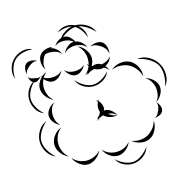

<svg xmlns="http://www.w3.org/2000/svg" viewBox="-177 -910 1138 1149"><g transform="rotate(-15 392.0 -335.5)"><path d="M284 -628Q292 -649 312 -665.5Q332 -682 353 -682Q343 -691 331 -695.5Q319 -700 307 -702Q291 -704 272.5 -701Q254 -698 239 -685Q255 -713 286 -723Q299 -742 319.5 -755Q340 -768 364 -773Q322 -782 275 -760Q295 -781 325.5 -785Q356 -789 383 -777L386 -775H388Q423 -775 455.5 -755.5Q488 -736 500 -703Q480 -726 454.5 -742.5Q429 -759 404 -764Q422 -749 432.5 -728.5Q443 -708 441 -685Q434 -711 418.5 -732.5Q403 -754 384 -765Q363 -764 340.5 -753.5Q318 -743 298 -726Q305 -726 311 -725Q327 -723 340.5 -710Q354 -697 362 -681Q382 -678 399.5 -662.5Q417 -647 424 -628Q410 -645 391 -651.5Q372 -658 354 -658Q336 -658 317 -651.5Q298 -645 284 -628ZM-43 -558Q-56 -588 -48 -622Q-40 -656 -16 -678Q7 -701 41 -709Q75 -717 104 -703Q72 -706 40.5 -697.5Q9 -689 -9 -671Q-28 -653 -37 -622Q-46 -591 -43 -558ZM147 -565Q125 -594 131 -631L128 -628Q130 -632 132 -636Q134 -646 139 -654Q151 -673 176 -681.5Q201 -690 223 -685Q215 -684 207 -681Q227 -678 244 -662.5Q261 -647 268 -628Q254 -645 235 -651.5Q216 -658 198 -658Q182 -658 168 -654Q163 -648 159 -642Q150 -626 145 -606.5Q140 -587 147 -565ZM379 -467Q382 -474 386 -481Q377 -475 367 -471Q379 -481 387.5 -493.5Q396 -506 401 -519Q395 -527 392 -535Q397 -529 403 -525Q408 -543 408 -560Q408 -583 398.5 -607Q389 -631 367 -649Q393 -640 412.5 -614Q432 -588 432 -560Q432 -538 419 -515Q422 -514 425 -513Q437 -518 449 -518Q464 -518 479 -508Q496 -511 512 -519Q528 -527 540 -543Q530 -510 498 -492Q510 -479 515 -463Q504 -478 486 -486Q477 -483 469 -483Q450 -482 430 -493Q417 -491 403.5 -485Q390 -479 379 -467ZM440 -628Q456 -639 479 -641.5Q502 -644 518 -633Q533 -622 539 -599.5Q545 -577 540 -558Q538 -578 527.5 -591.5Q517 -605 504 -613Q491 -622 475 -627.5Q459 -633 440 -628ZM32 -566Q27 -581 30 -601Q33 -621 46 -631Q59 -640 79 -638.5Q99 -637 112 -628Q96 -631 83.5 -625Q71 -619 61 -612Q51 -604 42 -593Q33 -582 32 -566ZM72 -314Q41 -325 23 -355Q5 -385 5 -418Q5 -445 18 -471Q31 -497 54 -512Q45 -518 39 -529.5Q33 -541 32 -551Q38 -540 48 -537Q58 -534 68 -532Q77 -530 87.5 -528.5Q98 -527 108 -535Q102 -525 88.5 -515.5Q75 -506 63 -508L59 -510Q39 -489 27 -464.5Q15 -440 15 -418Q15 -392 31 -363.5Q47 -335 72 -314ZM147 -378Q122 -387 103 -412Q84 -437 84 -464Q84 -481 91.5 -497Q99 -513 112 -526Q110 -530 108 -535Q111 -531 114 -529Q129 -543 147 -549Q133 -538 123 -521Q135 -514 147.5 -511.5Q160 -509 172 -509Q188 -509 205.5 -514.5Q223 -520 236 -535Q229 -516 210.5 -500.5Q192 -485 172 -485Q157 -485 143 -493.5Q129 -502 120 -514Q108 -490 108 -464Q108 -442 117 -418.5Q126 -395 147 -378ZM376 -535Q369 -517 351.5 -501.5Q334 -486 314 -486Q294 -486 276.5 -501.5Q259 -517 252 -535Q265 -520 281.5 -515Q298 -510 314 -510Q330 -510 346.5 -515Q363 -520 376 -535ZM531 -461Q553 -482 587 -487.5Q621 -493 648 -479Q675 -465 690 -434.5Q705 -404 701 -374Q694 -403 676 -425Q658 -447 637 -458Q616 -469 587.5 -471Q559 -473 531 -461ZM691 -484Q727 -491 762 -472Q797 -453 816 -421Q835 -389 835 -349.5Q835 -310 811 -281Q824 -316 823.5 -353Q823 -390 808 -416Q792 -441 760 -459.5Q728 -478 691 -484ZM500 -460Q489 -430 459.5 -412Q430 -394 398 -394Q366 -394 336.5 -412Q307 -430 296 -460Q317 -435 344.5 -419.5Q372 -404 398 -404Q424 -404 451.5 -419.5Q479 -435 500 -460ZM147 -222Q126 -230 109.5 -250Q93 -270 93 -292Q93 -314 109.5 -334Q126 -354 147 -362Q130 -348 123.5 -329Q117 -310 117 -292Q117 -275 123.5 -256Q130 -237 147 -222ZM710 -360Q734 -356 755.5 -336.5Q777 -317 781 -293Q785 -268 771 -243Q757 -218 735 -205Q752 -224 756 -246.5Q760 -269 757 -289Q754 -308 742.5 -328Q731 -348 710 -360ZM367 -187Q370 -196 376 -204Q371 -203 367 -202Q378 -208 384.5 -216.5Q391 -225 395 -235Q385 -265 399 -298Q396 -305 391 -312Q397 -308 402 -303Q404 -308 407 -312Q405 -306 405 -300Q415 -289 420.5 -275Q426 -261 424 -247Q422 -242 420 -237Q424 -237 428 -238Q447 -238 465.5 -223Q484 -208 491 -190Q480 -202 466.5 -207Q453 -212 439 -213Q449 -204 462 -198Q475 -192 491 -190Q471 -185 447.5 -190.5Q424 -196 409 -211Q397 -209 386.5 -203Q376 -197 367 -187ZM72 -47Q40 -59 20.5 -90.5Q1 -122 1 -157Q1 -191 20.5 -222.5Q40 -254 72 -266Q46 -244 28.5 -214Q11 -184 11 -157Q11 -129 28.5 -99Q46 -69 72 -47ZM147 -27Q120 -37 100.5 -62.5Q81 -88 81 -117Q81 -145 100.5 -171Q120 -197 147 -206Q125 -188 115 -163.5Q105 -139 105 -117Q105 -94 115 -69.5Q125 -45 147 -27ZM735 -205Q747 -196 754.5 -178.5Q762 -161 757 -147Q752 -132 734.5 -124Q717 -116 702 -116Q716 -121 723 -132.5Q730 -144 735 -155Q739 -166 741 -179Q743 -192 735 -205ZM693 -103Q696 -75 681.5 -45.5Q667 -16 642 -3Q616 10 584 4Q552 -2 531 -21Q557 -10 584 -12Q611 -14 631 -24Q651 -35 668.5 -55Q686 -75 693 -103ZM515 -19Q507 6 483 25.5Q459 45 433 45Q406 46 381.5 28Q357 10 347 -15Q365 5 388 13.5Q411 22 432 21Q453 21 476 11.5Q499 2 515 -19ZM331 -15Q322 10 297 29.5Q272 49 245 49Q218 49 193 29.5Q168 10 159 -15Q176 6 199.5 15.5Q223 25 245 25Q267 25 290.5 15.5Q314 6 331 -15ZM610 37Q602 68 575 89Q548 110 516 114Q484 118 452.5 103.5Q421 89 407 60Q430 82 459.5 94.5Q489 107 515 104Q540 101 566 82Q592 63 610 37Z"/></g></svg>

Font: Rubik Puddles
Style: Regular
Weight: 400
Designer: Hubert and Fischer, NaN
Foundry: Hubert and Fischer, NaN
Version: Version 2.200